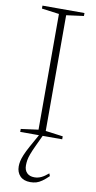

<svg xmlns="http://www.w3.org/2000/svg" viewBox="-102 -725 513 1022"><g transform="rotate(10 154.5 -214.0)"><path d="M268 -16V0H41V-16L135 -28.5V-654L41 -666.5V-682.5H268V-666.5L174 -654V-28.5ZM136 56.5Q121 88 113.8 108Q106.5 128 104.2 142.2Q102 156.5 102 170.5Q102 196 116.5 210.5Q131 225 156.5 225Q176 225 193.5 216.8Q211 208.5 232 190.5L237.5 204.5Q218 223.5 202.2 234.5Q186.5 245.5 171.8 249.8Q157 254 139.5 254Q103.5 254 84.2 233.8Q65 213.5 65 182Q65 168.5 68 154Q71 139.5 79.5 118.8Q88 98 105 67L146 -6.5H165.5Z"/></g></svg>

Font: Newsreader ExtraLight
Style: Regular
Weight: 250
Designer: Hugues Gentile
Foundry: Production Type
Version: Version 1.003